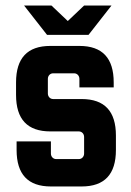

<svg xmlns="http://www.w3.org/2000/svg" viewBox="-20 -664 473 694"><path d="M150 -538H300L383 -644H284L225 -588L166 -644H67ZM172 -306C161 -306 153 -315 153 -326V-379C153 -390 161 -399 172 -399H248C259 -399 267 -390 267 -379V-348H391V-366C391 -454 350 -498 267 -498H162C79 -498 38 -454 38 -366V-321C38 -233 79 -189 162 -189H265C276 -189 284 -180 284 -169V-109C284 -98 276 -89 265 -89H183C172 -89 164 -98 164 -109V-153H40V-122C40 -34 81 10 164 10H275C358 10 399 -34 399 -122V-174C399 -262 358 -306 275 -306Z"/></svg>

Font: sklik
Style: Regular
Weight: 400
Designer: Joe Prince
Foundry: Joe Prince
Version: Version 1.001